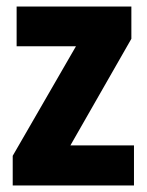

<svg xmlns="http://www.w3.org/2000/svg" viewBox="-20 -569 451 589"><path d="M391 0V-123H196L383 -450V-549H31V-427H213L19 -91V0Z"/></svg>

Font: Noto Sans Gujarati Condensed ExtraBold
Style: Regular
Weight: 800
Width: 3
Designer: Jelle Bosma - Monotype Design Team, Universal Thirst
Foundry: Monotype Imaging Inc.
Version: Version 2.106